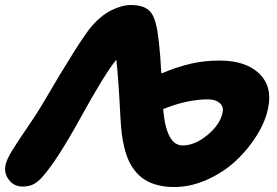

<svg xmlns="http://www.w3.org/2000/svg" viewBox="-39 -732 1113 771"><path d="M661.1 19Q625 19 595.2 11.5Q565.4 3.9 543.9 -9.3Q522.5 -22.5 505.9 -42.5Q489.3 -62.5 478.8 -85Q468.3 -107.4 460.9 -136.7Q453.6 -166 450.2 -194.1Q446.8 -222.2 444.8 -256.8Q436.5 -420.4 428.2 -492.2Q382.8 -438 283.2 -256.8Q187.5 -83.5 128.9 -19Q110.8 0.5 93.5 8.8Q76.2 17.1 51.8 17.1Q17.1 17.1 -3.2 -9.8Q-23.4 -36.6 -17.1 -67.9Q-12.7 -91.3 10.3 -128.4Q33.2 -165.5 70.8 -220Q108.4 -274.4 130.9 -313Q285.6 -577.6 331.1 -628.9Q366.7 -669.9 408.7 -690.9Q450.7 -711.9 487.8 -711.9Q527.8 -711.9 552 -696Q576.2 -680.2 586.9 -636.2Q600.6 -586.9 608.9 -437Q671.9 -463.4 726.6 -476.1Q781.2 -488.8 841.8 -488.8Q947.3 -488.8 1001.2 -437.3Q1055.2 -385.7 1038.1 -299.8Q1027.3 -244.6 991.9 -187.7Q956.5 -130.9 906.7 -85Q856.9 -39.1 791.5 -10Q726.1 19 661.1 19ZM796.9 -333Q712.4 -333 616.2 -293.9Q628.4 -147.9 694.8 -147.9Q743.2 -147.9 794.2 -189.9Q845.2 -231.9 855 -280.8Q859.9 -304.2 842.8 -318.6Q825.7 -333 796.9 -333Z"/></svg>

Font: Shantell Sans Normal
Style: Italic
Weight: 800
Italic angle: -11.31°
Designer: Stephen Nixon, Anya Danilova, Shantell Martin
Foundry: Arrow Type
Version: Version 1.006;[559af2be0]